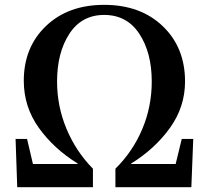

<svg xmlns="http://www.w3.org/2000/svg" viewBox="-20 -780 869 800"><path d="M737.3 -201.2H785.2L777.3 0H460.9V-77.1Q533.2 -148.4 572.8 -242.2Q612.3 -335.9 612.3 -440.4Q612.3 -560.5 560.5 -639.2Q508.8 -717.8 414.1 -717.8Q320.3 -717.8 269 -639.2Q217.8 -560.5 217.8 -440.4Q217.8 -336.9 257.3 -242.7Q296.9 -148.4 367.2 -77.1V0H51.8L44.9 -201.2H92.8L117.2 -96.7H303.7V-98.6Q204.1 -160.2 141.6 -247.6Q79.1 -335 79.1 -443.4Q79.1 -583 171.4 -671.4Q263.7 -759.8 414.1 -759.8Q565.4 -759.8 658.2 -670.9Q751 -582 751 -440.4Q751 -335 688.5 -247.6Q626 -160.2 526.4 -98.6V-96.7H711.9Z"/></svg>

Font: GenRyuMin TW TTF Bold
Style: Regular
Weight: 700
Version: Version 1.300